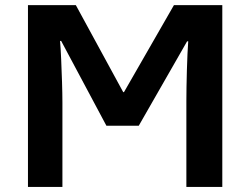

<svg xmlns="http://www.w3.org/2000/svg" viewBox="-20 -734 983 754"><path d="M89.8 0V-713.9H277.8L463.9 -372.1H466.8L663.1 -713.9H853V0H711.9V-337.9Q711.9 -359.9 712.4 -391.6Q712.9 -423.3 713.9 -458Q714.8 -492.7 716.3 -522.9Q717.8 -553.2 719.2 -571.8H714.8L524.9 -240.2H397.9L220.2 -573.2H215.8Q218.3 -545.9 220.2 -501.7Q222.2 -457.5 223.6 -411.6Q225.1 -365.7 225.1 -332V0Z"/></svg>

Font: Open Sans
Style: Bold
Weight: 700
Designer: Monotype Design Team
Foundry: Monotype Imaging Inc.
Version: Version 3.000; ttfautohint (v1.8.4)